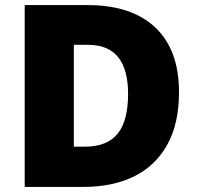

<svg xmlns="http://www.w3.org/2000/svg" viewBox="-20 -734 774 754"><path d="M683 -372Q683 -248 636.5 -165Q590 -82 506 -41Q422 0 308 0H77V-714H324Q497 -714 590 -626Q683 -538 683 -372ZM483 -365Q483 -558 326 -558H270V-158H313Q401 -158 442 -209Q483 -260 483 -365Z"/></svg>

Font: Noto Sans Bengali UI Black
Style: Regular
Weight: 900
Designer: Jelle Bosma - Monotype Design Team
Foundry: Monotype Imaging Inc.
Version: Version 2.003; ttfautohint (v1.8.4.7-5d5b)